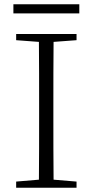

<svg xmlns="http://www.w3.org/2000/svg" viewBox="-20 -883 436 903"><path d="M43 -820H353V-863H43ZM56 -694 163 -686C164 -588 164 -489 164 -390V-333C164 -234 164 -135 163 -38L56 -29V0H340V-29L232 -38C231 -135 231 -234 231 -333V-390C231 -489 231 -589 232 -686L340 -694V-723H56Z"/></svg>

Font: Noto Serif TC ExtraLight
Style: Regular
Weight: 200
Designer: Ryoko NISHIZUKA 西塚涼子 (kana & ideographs); Frank Grießhammer (Latin, Greek & Cyrillic); Wenlong ZHANG 张文龙 (bopomofo); San
Foundry: Adobe
Version: Version 2.001;hotconv 1.1.0;makeotfexe 2.6.0